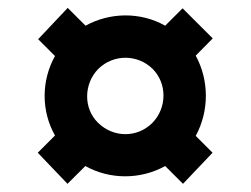

<svg xmlns="http://www.w3.org/2000/svg" viewBox="-20 -527 625 479"><path d="M148.4 -68.4 192.9 -112.8C253.9 -78.6 330.6 -78.6 392.1 -112.8L436.5 -68.4L510.3 -146L468.3 -188C502 -250 502 -326.2 468.3 -388.2L510.7 -431.2L435.5 -506.3L392.1 -462.9C330.6 -497.6 254.4 -496.6 193.4 -462.9L148.9 -507.3L75.2 -429.2L117.2 -387.2C83 -326.2 82.5 -250 117.2 -189L74.2 -146ZM224.6 -220.7C188 -256.3 188.5 -317.4 225.1 -355C262.7 -392.1 322.8 -392.1 360.4 -355.5C397.5 -318.8 396.5 -257.8 360.4 -220.7C322.8 -182.6 262.7 -183.1 224.6 -220.7Z"/></svg>

Font: Now Black
Style: Regular
Weight: 400
Designer: Alfredo Marco Pradil
Foundry: Alfredo Marco Pradil
Version: Version 1.200;hotconv 1.0.109;makeotfexe 2.5.65596